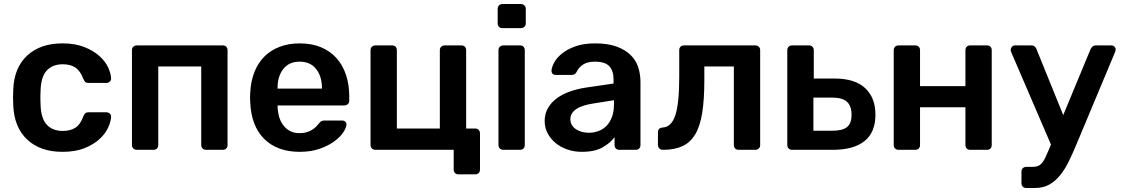

<svg xmlns="http://www.w3.org/2000/svg" viewBox="-20 -746 5597 956"><path d="M291 10Q181 10 116 -50.5Q51 -111 46 -220Q45 -235 45 -259.5Q45 -284 46 -300Q50 -409 115.5 -469.5Q181 -530 291 -530Q354 -530 399.5 -512Q445 -494 474.5 -467.5Q504 -441 518 -411Q532 -381 533 -357Q534 -346 526.5 -339.5Q519 -333 509 -333H421Q410 -333 405 -337.5Q400 -342 395 -353Q380 -393 355.5 -409.5Q331 -426 293 -426Q242 -426 213 -395Q184 -364 182 -295Q181 -277 181 -258Q181 -239 182 -225Q184 -156 213 -125Q242 -94 293 -94Q331 -94 356 -110.5Q381 -127 395 -167Q400 -178 405 -182.5Q410 -187 421 -187H509Q519 -187 526.5 -180.5Q534 -174 533 -163Q532 -141 518.5 -111Q505 -81 476 -54Q447 -27 401.5 -8.5Q356 10 291 10Z M661 0Q651 0 644 -6.5Q637 -13 637 -24V-496Q637 -507 644 -513.5Q651 -520 661 -520H1089Q1100 -520 1106.5 -513.5Q1113 -507 1113 -496V-24Q1113 -13 1106.5 -6.5Q1100 0 1089 0H1006Q996 0 989 -6.5Q982 -13 982 -24V-415H768V-24Q768 -13 761.5 -6.5Q755 0 744 0Z M1472 10Q1361 10 1296 -54Q1231 -118 1226 -236Q1225 -246 1225 -261.5Q1225 -277 1226 -286Q1229 -343 1247 -388Q1265 -433 1296.5 -464.5Q1328 -496 1372.5 -513Q1417 -530 1472 -530Q1533 -530 1579 -510.5Q1625 -491 1656 -456Q1687 -421 1703 -372.5Q1719 -324 1719 -266V-245Q1719 -234 1712 -227.5Q1705 -221 1694 -221H1362Q1362 -196 1368 -171Q1374 -146 1387.5 -126.5Q1401 -107 1421.5 -95Q1442 -83 1471 -83Q1492 -83 1508 -88Q1524 -93 1535.5 -100.5Q1547 -108 1554.5 -116Q1562 -124 1566 -129Q1575 -140 1580.5 -143Q1586 -146 1597 -146H1683Q1693 -146 1699.5 -140Q1706 -134 1705 -125Q1704 -109 1688.5 -86Q1673 -63 1643.5 -41.5Q1614 -20 1571 -5Q1528 10 1472 10ZM1362 -305H1583V-308Q1583 -366 1554 -402.5Q1525 -439 1472 -439Q1419 -439 1390.5 -402.5Q1362 -366 1362 -308Z M2263 122Q2252 122 2245.5 115.5Q2239 109 2239 98V0H1849Q1839 0 1832 -6.5Q1825 -13 1825 -24V-496Q1825 -507 1832 -513.5Q1839 -520 1849 -520H1932Q1943 -520 1949.5 -513.5Q1956 -507 1956 -496V-106H2170V-496Q2170 -507 2177 -513.5Q2184 -520 2194 -520H2277Q2288 -520 2294.5 -513.5Q2301 -507 2301 -496V-106H2346Q2357 -106 2363.5 -99Q2370 -92 2370 -82V98Q2370 109 2363.5 115.5Q2357 122 2346 122Z M2482 -606Q2471 -606 2464.5 -612.5Q2458 -619 2458 -630V-702Q2458 -712 2464.5 -719Q2471 -726 2482 -726H2573Q2584 -726 2591 -719Q2598 -712 2598 -702V-630Q2598 -619 2591 -612.5Q2584 -606 2573 -606ZM2486 0Q2476 0 2469 -6.5Q2462 -13 2462 -24V-496Q2462 -507 2469 -513.5Q2476 -520 2486 -520H2569Q2580 -520 2586.5 -513.5Q2593 -507 2593 -496V-24Q2593 -13 2586.5 -6.5Q2580 0 2569 0Z M2877 10Q2838 10 2804 -2Q2770 -14 2745.5 -34.5Q2721 -55 2706.5 -83Q2692 -111 2692 -143Q2692 -178 2707 -205.5Q2722 -233 2749 -254Q2776 -275 2814 -289Q2852 -303 2898 -310L3035 -330V-351Q3035 -393 3014 -416Q2993 -439 2942 -439Q2905 -439 2883 -424.5Q2861 -410 2850 -386Q2842 -373 2827 -373H2748Q2726 -373 2726 -395Q2727 -411 2739 -434Q2751 -457 2777 -478.5Q2803 -500 2844 -515Q2885 -530 2943 -530Q3006 -530 3049 -514.5Q3092 -499 3119 -473Q3146 -447 3157.5 -412Q3169 -377 3169 -338V-24Q3169 -13 3162.5 -6.5Q3156 0 3145 0H3064Q3053 0 3046.5 -6.5Q3040 -13 3040 -24V-63Q3020 -35 2981 -12.5Q2942 10 2877 10ZM2911 -85Q2937 -85 2960 -93.5Q2983 -102 3000 -119.5Q3017 -137 3027 -163.5Q3037 -190 3037 -226V-247L2936 -231Q2876 -222 2848 -202Q2820 -182 2820 -153Q2820 -136 2827.5 -123.5Q2835 -111 2848 -102.5Q2861 -94 2877 -89.5Q2893 -85 2911 -85Z M3281 0Q3270 0 3263 -7Q3256 -14 3256 -25V-87Q3256 -109 3279 -111Q3323 -113 3342.5 -172Q3362 -231 3362 -361V-496Q3362 -507 3368.5 -513.5Q3375 -520 3386 -520H3741Q3751 -520 3758 -513.5Q3765 -507 3765 -496V-24Q3765 -13 3758 -6.5Q3751 0 3741 0H3658Q3647 0 3640.5 -6.5Q3634 -13 3634 -24V-415H3487V-347Q3487 -251 3476.5 -184.5Q3466 -118 3441.5 -77Q3417 -36 3377.5 -18Q3338 0 3281 0Z M3924 0Q3914 0 3907 -6.5Q3900 -13 3900 -24V-496Q3900 -507 3907 -513.5Q3914 -520 3924 -520H4008Q4018 -520 4025 -513.5Q4032 -507 4032 -496V-355H4135Q4237 -355 4288 -307Q4339 -259 4339 -175Q4339 -87 4284.5 -43.5Q4230 0 4127 0ZM4030 -95H4124Q4174 -95 4197 -113Q4220 -131 4220 -175Q4220 -218 4197.5 -239Q4175 -260 4124 -260H4030Z M4454 0Q4444 0 4437 -6.5Q4430 -13 4430 -24V-496Q4430 -507 4437 -513.5Q4444 -520 4454 -520H4537Q4548 -520 4554.5 -513.5Q4561 -507 4561 -496V-317H4787V-496Q4787 -507 4793.5 -513.5Q4800 -520 4811 -520H4894Q4905 -520 4911.5 -513.5Q4918 -507 4918 -496V-24Q4918 -13 4911.5 -6.5Q4905 0 4894 0H4811Q4800 0 4793.5 -6.5Q4787 -13 4787 -24V-212H4561V-24Q4561 -13 4554.5 -6.5Q4548 0 4537 0Z M5090 190Q5079 190 5072.5 183.5Q5066 177 5066 166V109Q5066 98 5072.5 91.5Q5079 85 5090 85H5121Q5136 85 5147 81Q5158 77 5167 67Q5176 57 5184 40.5Q5192 24 5202 0L5213 -26L5016 -484Q5012 -493 5012 -498Q5013 -507 5019 -513.5Q5025 -520 5034 -520H5114Q5126 -520 5132 -514.5Q5138 -509 5141 -501L5274 -173L5410 -501Q5414 -509 5420 -514.5Q5426 -520 5438 -520H5514Q5522 -520 5528.5 -514Q5535 -508 5535 -500Q5535 -493 5531 -484L5341 -30Q5323 13 5304 53Q5285 93 5261 123.5Q5237 154 5206.5 172Q5176 190 5134 190Z"/></svg>

Font: Fz Rubik Med
Style: Regular
Weight: 500
Designer: Hubert and Fischer
Foundry: Hubert and Fischer
Version: Vit hóa bi FontZin.com